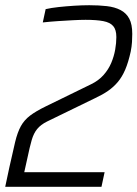

<svg xmlns="http://www.w3.org/2000/svg" viewBox="-20 -716 527 736"><path d="M0 0 16 -75Q29 -134 38 -171.5Q47 -209 60 -232.5Q73 -256 95.5 -273Q118 -290 155 -308L329 -393Q358 -407 377 -428.5Q396 -450 406.5 -475Q417 -500 421.5 -525.5Q426 -551 426 -574Q426 -602 414 -616Q402 -630 376 -635Q350 -640 308 -640Q288 -640 259.5 -638.5Q231 -637 201 -635Q171 -633 144 -630L155 -681Q177 -686 205 -689Q233 -692 264 -694Q295 -696 322 -696Q359 -696 389.5 -692.5Q420 -689 442 -677.5Q464 -666 475.5 -644.5Q487 -623 487 -586Q487 -572 486 -555Q485 -538 481 -518Q472 -477 460 -449Q448 -421 431.5 -401.5Q415 -382 394 -367.5Q373 -353 345 -340L160 -250Q136 -238 122.5 -221.5Q109 -205 101.5 -179Q94 -153 85 -110L73 -56H381L369 0Z"/></svg>

Font: Saira SemiCondensed Light
Style: Italic
Weight: 300
Width: 4
Italic angle: -12°
Designer: Hector Gatti with collaboration of the Omnibus-Type team
Foundry: Omnibus-Type
Version: Version 1.101